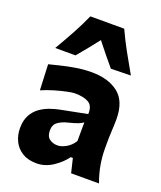

<svg xmlns="http://www.w3.org/2000/svg" viewBox="-159 -971 909 1085"><g transform="rotate(20 295.5 -428.5)"><path d="M191.9 14.2Q140.1 14.2 105.7 -7.1Q71.3 -28.3 54 -63.7Q36.6 -99.1 36.6 -141.6Q36.6 -189.5 54.2 -220.9Q71.8 -252.4 99.1 -271.5Q126.5 -290.5 156.2 -300.8Q186 -311 210.4 -315.9L372.1 -347.7Q374.5 -397 345 -414.6Q315.4 -432.1 261.2 -432.1Q247.6 -432.1 215.6 -425.5Q183.6 -418.9 144.5 -407.5Q105.5 -396 69.3 -380.4L62.5 -534.7Q89.8 -541.5 130.1 -551.5Q170.4 -561.5 217 -569.1Q263.7 -576.7 309.6 -576.7Q411.6 -576.7 471.7 -529.1Q531.7 -481.4 531.7 -374.5Q531.7 -347.2 529.5 -307.9Q527.3 -268.6 527.3 -237.8V-192.9Q527.3 -149.9 535.4 -101.8Q543.5 -53.7 563 0H395.5L375 -85H362.3Q334.5 -46.4 288.6 -16.1Q242.7 14.2 191.9 14.2ZM268.6 -121.6Q291.5 -121.6 320.1 -137.7Q348.6 -153.8 366.7 -183.6L367.2 -295.9Q357.4 -288.6 339.6 -281Q321.8 -273.4 276.9 -262.2Q247.1 -254.9 223.4 -238.5Q199.7 -222.2 199.7 -186.5Q199.7 -151.9 220 -136.7Q240.2 -121.6 268.6 -121.6ZM404.3 -632.3Q376.5 -665 349.4 -698.5Q322.3 -731.9 296.4 -765.1Q271 -732.4 244.6 -699.7Q218.3 -667 190.9 -634.8H68.8Q103.5 -693.8 136 -752.9Q168.5 -812 194.3 -870.6H397.9Q424.8 -812 457.3 -752.9Q489.7 -693.8 523.9 -634.8Z"/></g></svg>

Font: Pinar DS2-Bold
Style: Regular
Weight: 700
Designer: Amin Abedi
Version: Version 2.000